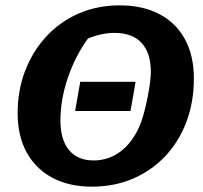

<svg xmlns="http://www.w3.org/2000/svg" viewBox="-20 -686 759 718"><path d="M323 12Q238 12 175.5 -21.5Q113 -55 79.5 -116.5Q46 -178 46 -262Q46 -349 74.5 -422.5Q103 -496 154.5 -551Q206 -606 275.5 -636Q345 -666 428 -666Q513 -666 575.5 -633.5Q638 -601 671.5 -539.5Q705 -478 705 -393Q705 -304 677 -230Q649 -156 598 -102Q547 -48 477.5 -18Q408 12 323 12ZM330 -86Q388 -86 434 -122Q480 -158 507 -227Q516 -252 524.5 -287.5Q533 -323 538.5 -358.5Q544 -394 544 -418Q544 -488 509.5 -525.5Q475 -563 408 -563Q361 -563 309 -542Q261 -476 233.5 -394.5Q206 -313 206 -234Q206 -164 238 -125Q270 -86 330 -86ZM261 -271 280 -380H487L468 -271Z"/></svg>

Font: Piazzolla SC
Style: Bold Italic
Weight: 700
Italic angle: -11.3°
Designer: Juan Pablo del Peral
Foundry: Huerta Tipografica
Version: Version 1.330